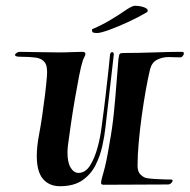

<svg xmlns="http://www.w3.org/2000/svg" viewBox="-20 -637 655 663"><path d="M187 6Q150 6 128.5 -19Q107 -44 107 -99Q107 -115 109 -133.5Q111 -152 115 -173Q120 -199 125.5 -236Q131 -273 135.5 -310Q140 -347 142 -373Q145 -407 135 -421Q125 -435 104 -438Q83 -441 51 -441Q32 -441 32 -447Q32 -451 37.5 -454.5Q43 -458 48 -458L110 -457Q130 -457 148.5 -456.5Q167 -456 183 -456Q208 -456 228 -457Q248 -458 264 -458Q275 -458 275 -451Q275 -447 271.5 -440.5Q268 -434 266 -428Q260 -410 253 -374Q246 -338 238.5 -294.5Q231 -251 225 -209.5Q219 -168 215 -138Q214 -131 213.5 -124Q213 -117 213 -110Q213 -76 224 -58Q235 -40 251 -40Q275 -40 291 -65.5Q307 -91 317 -128Q327 -165 331 -200Q339 -258 345 -310Q351 -362 355 -399Q359 -436 360 -449Q362 -457 367 -457Q373 -457 373 -449L344 -196Q341 -168 333.5 -133.5Q326 -99 310 -67Q294 -35 264.5 -14.5Q235 6 187 6ZM338 1Q329 1 329 -5Q329 -14 338 -44Q347 -74 358 -141Q368 -195 373.5 -250Q379 -305 382.5 -353Q386 -401 389 -433Q391 -448 393.5 -451Q396 -454 406 -454Q455 -454 511.5 -456Q568 -458 608 -458Q615 -458 615 -452Q615 -448 610.5 -443Q606 -438 601 -439Q587 -439 577.5 -439.5Q568 -440 563 -440Q540 -440 522 -430.5Q504 -421 498 -397Q491 -368 483.5 -326Q476 -284 469.5 -237Q463 -190 459 -145Q455 -100 455 -64Q455 -44 465.5 -34Q476 -24 486 -22Q497 -20 514 -19Q531 -18 546.5 -17.5Q562 -17 570 -17H571Q576 -17 576 -13Q576 -9 571 -4.5Q566 0 560 0Q503 0 450 0.5Q397 1 338 1ZM316 -523Q305 -523 301 -525Q297 -527 298 -536Q333 -551 362 -568.5Q391 -586 412 -600.5Q433 -615 444 -617Q463 -617 477 -612Q491 -607 490 -600Q490 -595 484 -593Q459 -578 423.5 -561.5Q388 -545 357.5 -534Q327 -523 316 -523Z"/></svg>

Font: Tapestry
Style: Regular
Weight: 400
Designer: Robert E. Leuschke
Foundry: Robert E. Leuschke
Version: Version 1.010; ttfautohint (v1.8.4.7-5d5b)